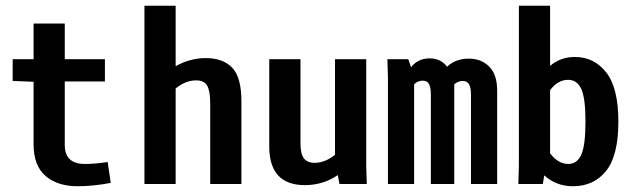

<svg xmlns="http://www.w3.org/2000/svg" viewBox="-20 -645 2228 673"><path d="M207 -437.5H347.7V-359.4H207V-136.7Q207 -70.3 277.3 -70.3Q313.5 -70.3 357.4 -77.1L368.2 -3.9Q306.6 7.8 252 7.8Q181.6 7.8 139.6 -28.3Q97.7 -64.5 97.7 -138.7V-358.4L24.4 -361.3V-437.5H97.7V-562.5H207Z M826.2 -290V0H716.8V-282.2Q716.8 -325.2 706.5 -344.2Q696.3 -363.3 667 -363.3Q630.9 -363.3 595.7 -335V0H486.3V-625H595.7V-413.1Q646.5 -441.4 701.2 -441.4Q761.7 -441.4 793.9 -407.7Q826.2 -374 826.2 -290Z M1169.9 0 1164.1 -31.2Q1112.3 3.9 1048.8 3.9Q923.8 3.9 923.8 -131.8V-437.5H1033.2V-143.6Q1033.2 -105.5 1045.4 -89.8Q1057.6 -74.2 1083 -74.2Q1119.1 -74.2 1154.3 -102.5V-437.5H1263.7V-63.5L1265.6 0Z M1722.7 -327.1V0H1630.9V-312.5Q1630.9 -337.9 1624 -349.6Q1617.2 -361.3 1601.6 -361.3Q1586.9 -361.3 1572.3 -349.6V0H1490.2V-312.5Q1490.2 -337.9 1483.9 -350.1Q1477.5 -362.3 1461.9 -362.3Q1444.3 -362.3 1431.6 -349.6V0H1339.8V-374L1337.9 -437.5H1411.1L1420.9 -409.2Q1430.7 -422.9 1447.3 -431.6Q1463.9 -440.4 1485.4 -440.4Q1525.4 -440.4 1546.9 -411.1Q1577.1 -439.5 1623 -439.5Q1667 -439.5 1694.8 -411.6Q1722.7 -383.8 1722.7 -327.1Z M2147.5 -218.8Q2147.5 -99.6 2104.5 -45.9Q2061.5 7.8 1988.3 7.8Q1929.7 7.8 1887.7 -30.3L1882.8 0H1796.9L1798.8 -63.5V-625H1908.2V-414.1Q1944.3 -445.3 1995.1 -445.3Q2062.5 -445.3 2105 -391.1Q2147.5 -336.9 2147.5 -218.8ZM2032.2 -218.8Q2032.2 -300.8 2017.6 -333Q2002.9 -365.2 1971.7 -365.2Q1935.5 -365.2 1908.2 -329.1V-107.4Q1936.5 -70.3 1971.7 -70.3Q2002.9 -70.3 2017.6 -103Q2032.2 -135.7 2032.2 -218.8Z"/></svg>

Font: Sudo
Style: Bold
Weight: 700
Monospace: yes
Designer: Jens Kutilek
Foundry: Jens Kutilek
Version: Version 0.040